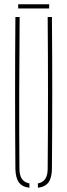

<svg xmlns="http://www.w3.org/2000/svg" viewBox="-20 -880 317 904"><path d="M52.5 -85Q49.5 -442.5 52.5 -800H72.5Q71 -621 70.5 -442.8Q70 -264.5 71.5 -85Q71.5 -24.5 118.5 -16.5V4Q84.5 0 69 -21.2Q53.5 -42.5 52.5 -85ZM158.5 4V-16.5Q204.5 -24.5 204.5 -85Q207.5 -442.5 204.5 -800H224.5Q227.5 -442.5 224.5 -85Q224 -42.5 208.2 -21.2Q192.5 0 158.5 4ZM65.5 -860H211.5V-840H65.5Z"/></svg>

Font: Big Shoulders Stencil Display Thin
Style: Regular
Weight: 100
Designer: Patric King
Foundry: XO Type Co
Version: Version 1.000